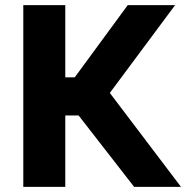

<svg xmlns="http://www.w3.org/2000/svg" viewBox="-20 -730 727 750"><path d="M235 -428H272L479 -710H664L409 -367L687 0H504L287 -279H235V0H71V-710H235Z"/></svg>

Font: Boldmen
Style: Bold
Weight: 700
Designer: Matt McInerney, Pablo Impallari, Rodrigo Fuenzalida
Foundry: LIVING CONCEPT
Version: Version 1.000